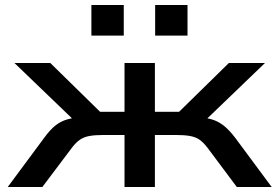

<svg xmlns="http://www.w3.org/2000/svg" viewBox="-20 -751 1121 771"><path d="M11 0 157 -197Q181 -230 202.5 -247Q224 -264 250 -271.5Q276 -279 314 -281L298 -248L38 -498H182L382 -302H480V-498H602V-302H699L899 -498H1044L784 -248L767 -281Q804 -279 829 -272Q854 -265 876.5 -248Q899 -231 925 -197L1071 0H931L813 -158Q796 -180 780.5 -190.5Q765 -201 742.5 -205Q720 -209 684 -209H602V0H480V-209H398Q362 -209 339.5 -205Q317 -201 301 -190Q285 -179 269 -158L150 0ZM603 -608V-731H733V-608ZM347 -608V-731H477V-608Z"/></svg>

Font: Nunito Sans 7pt Expanded SemiBold
Style: Regular
Weight: 600
Width: 7
Designer: Vernon Adams
Foundry: Vernon Adams
Version: Version 3.101;gftools[0.9.27]